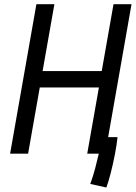

<svg xmlns="http://www.w3.org/2000/svg" viewBox="-20 -713 630 891"><path d="M473.6 157.2 398.9 140.6Q411.6 106.4 421.6 68.4Q431.6 30.3 438.5 0H384.8L439 -307.1H164.6L110.4 0H26.9L148.9 -693.4H232.4L177.7 -383.3H452.1L506.8 -693.4H590.3L481.9 -76.7H525.4Q522 -42 513.2 3.4Q504.4 48.8 493.7 90.6Q482.9 132.3 473.6 157.2Z"/></svg>

Font: CaskaydiaCove NFP SemiLight
Style: Italic
Weight: 350
Italic angle: -10°
Designer: Aaron Bell
Foundry: Saja Typeworks
Version: Version 2111.001; VTT 6.35;Nerd Fonts 3.1.1